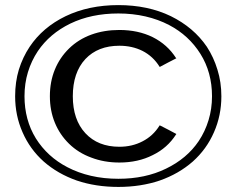

<svg xmlns="http://www.w3.org/2000/svg" viewBox="-20 -735 937 761"><path d="M40 -353.5Q40 -277.3 69.3 -210.9Q98.6 -143.6 153.3 -94.7Q209 -45.9 284.2 -19.5Q359.4 5.9 449.2 5.9Q538.1 5.9 613.3 -19.5Q688.5 -45.9 744.1 -94.7Q798.8 -143.6 828.1 -210.9Q857.4 -277.3 857.4 -353.5Q857.4 -409.2 841.8 -459Q827.1 -507.8 799.8 -549.8Q748 -626 657.2 -670.9Q566.4 -714.8 449.2 -714.8Q332 -714.8 240.2 -670.9Q149.4 -627 97.7 -549.8Q70.3 -508.8 54.7 -459Q40 -410.2 40 -353.5ZM77.1 -353.5Q77.1 -404.3 90.8 -449.2Q104.5 -494.1 129.9 -532.2Q176.8 -601.6 258.8 -641.6Q341.8 -681.6 449.2 -681.6Q505.9 -681.6 556.6 -669.9Q607.4 -658.2 650.4 -635.7Q728.5 -594.7 774.4 -521.5Q820.3 -448.2 820.3 -353.5Q820.3 -303.7 806.6 -258.8Q793 -213.9 767.6 -175.8Q720.7 -106.4 637.7 -66.4Q555.7 -26.4 449.2 -26.4Q391.6 -26.4 340.8 -38.1Q290 -49.8 247.1 -72.3Q168 -113.3 122.1 -186.5Q77.1 -259.8 77.1 -353.5ZM612.3 -470.7Q612.3 -470.7 612.3 -470.7Q613.3 -469.7 613.3 -469.7Q613.3 -469.7 646.5 -487.3Q678.7 -503.9 678.7 -503.9Q678.7 -503.9 678.7 -504.9Q677.7 -504.9 677.7 -504.9Q643.6 -558.6 585 -587.9Q527.3 -616.2 453.1 -616.2Q392.6 -616.2 341.8 -597.7Q291 -579.1 253.9 -543Q216.8 -506.8 197.3 -459Q177.7 -411.1 177.7 -353.5Q177.7 -296.9 197.3 -249Q216.8 -201.2 253.9 -165Q291 -128.9 341.8 -110.4Q392.6 -90.8 453.1 -90.8Q527.3 -90.8 585 -120.1Q643.6 -148.4 677.7 -202.1Q677.7 -202.1 678.7 -203.1Q678.7 -204.1 678.7 -204.1Q678.7 -204.1 647.5 -220.7Q615.2 -237.3 615.2 -237.3Q615.2 -237.3 614.3 -237.3Q613.3 -238.3 613.3 -238.3Q613.3 -238.3 612.3 -237.3Q612.3 -237.3 612.3 -237.3Q586.9 -196.3 544.9 -174.8Q503.9 -153.3 453.1 -153.3Q368.2 -153.3 318.4 -207Q268.6 -260.7 268.6 -353.5Q268.6 -447.3 318.4 -501Q368.2 -553.7 453.1 -553.7Q503.9 -553.7 544.9 -533.2Q586.9 -511.7 612.3 -470.7Z"/></svg>

Font: umazing
Style: Display
Weight: 400
Designer: umazing